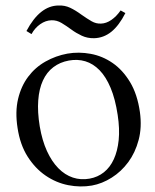

<svg xmlns="http://www.w3.org/2000/svg" viewBox="-20 -674 569 705"><path d="M440.4 -626Q417 -580.1 388.9 -557.4Q360.8 -534.7 325.7 -533.7Q300.8 -533.2 280 -543Q259.3 -552.7 242.2 -565.4Q223.6 -579.1 206.1 -589.6Q188.5 -600.1 169.4 -599.6Q147.5 -599.1 127.7 -585.2Q107.9 -571.3 95.7 -548.8L77.1 -560.1Q126.5 -653.3 194.8 -653.8Q217.8 -654.8 237.5 -645.5Q257.3 -636.2 279.8 -619.6Q299.8 -605.5 316.4 -595.9Q333 -586.4 351.1 -587.4Q370.1 -587.9 388.9 -600.8Q407.7 -613.8 422.9 -635.7ZM493.7 -262.7Q501.5 -206.5 489 -159.9Q476.6 -113.3 450.9 -78.6Q425.3 -43.9 390.1 -21.7Q355 0.5 317.4 7.3Q274.9 14.6 230.5 5.9Q186 -2.9 147.7 -29.1Q109.4 -55.2 81.5 -98.9Q53.7 -142.6 44.4 -204.6Q35.2 -263.7 46.4 -310.8Q57.6 -357.9 83.5 -392.3Q109.4 -426.8 147 -448Q184.6 -469.2 227.5 -477.1Q269.5 -484.4 313 -476.3Q356.4 -468.3 393.6 -442.6Q430.7 -417 457.5 -372.6Q484.4 -328.1 493.7 -262.7ZM309.1 -18.1Q338.9 -23.4 361.6 -41.5Q384.3 -59.6 397.9 -89.4Q411.6 -119.1 415.8 -159.9Q419.9 -200.7 412.1 -252Q403.3 -310.5 386.2 -351.3Q369.1 -392.1 345.5 -416.3Q321.8 -440.4 293.2 -449Q264.6 -457.5 232.9 -451.7Q200.2 -445.8 175.8 -427.2Q151.4 -408.7 137.5 -378.2Q123.5 -347.7 120.4 -305.4Q117.2 -263.2 126 -209.5Q134.8 -158.2 152.3 -119.6Q169.9 -81.1 194.1 -56.4Q218.3 -31.7 247.6 -22Q276.9 -12.2 309.1 -18.1Z"/></svg>

Font: Varendra
Style: Regular
Weight: 400
Designer: Jacob Thomas
Foundry: Bangla Type Foundry
Version: Version 1.008